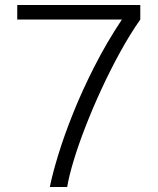

<svg xmlns="http://www.w3.org/2000/svg" viewBox="-20 -743 626 763"><path d="M48.5 -723H537.5V-665.5Q496.5 -607 457.2 -535.5Q418 -464 383 -388.2Q348 -312.5 319.8 -239.8Q291.5 -167 272.8 -105Q254 -43 247 0H178Q188.5 -52.5 211.8 -128.5Q235 -204.5 271 -294.2Q307 -384 355.5 -479.2Q404 -574.5 464.5 -665.5H48.5Z"/></svg>

Font: Public Sans ExtraLight
Style: Regular
Weight: 250
Designer: The Public Sans Project Authors: Dan O. Williams and USWDS (Libre Franklin designed by Pablo Impallari and Rodrigo Fuenz
Version: Version 1.007